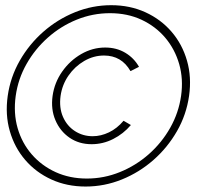

<svg xmlns="http://www.w3.org/2000/svg" viewBox="-20 -710 781 721"><path d="M301.5 -9.5Q231 -9.5 173 -36Q115 -62.5 74.8 -109.2Q34.5 -156 16.8 -217.8Q-1 -279.5 9 -350Q19 -420.5 54.2 -482.2Q89.5 -544 142.8 -590.8Q196 -637.5 261.5 -664Q327 -690.5 397.5 -690.5Q468 -690.5 526 -664Q584 -637.5 624.2 -590.8Q664.5 -544 682.2 -482.2Q700 -420.5 690 -350Q680 -279.5 644.8 -217.8Q609.5 -156 556.2 -109.2Q503 -62.5 437.5 -36Q372 -9.5 301.5 -9.5ZM39 -350Q30 -285 46.2 -228.8Q62.5 -172.5 99.5 -130Q136.5 -87.5 189.2 -63.5Q242 -39.5 306 -39.5Q370.5 -39.5 430.2 -63.8Q490 -88 538.8 -131Q587.5 -174 619.2 -230.2Q651 -286.5 660 -350Q669 -413 653 -469Q637 -525 600.8 -568Q564.5 -611 511.5 -635.8Q458.5 -660.5 393 -660.5Q328 -660.5 268.2 -636.2Q208.5 -612 160 -569Q111.5 -526 79.8 -470Q48 -414 39 -350ZM177.5 -350Q184.5 -400 213.5 -441.2Q242.5 -482.5 285 -507Q327.5 -531.5 375 -531.5Q417.5 -531.5 450.5 -511.8Q483.5 -492 502 -459L470 -443Q436.5 -501.5 370.5 -501.5Q331.5 -501.5 296.2 -481Q261 -460.5 237.2 -426.2Q213.5 -392 207.5 -350Q201.5 -305.5 216.5 -271.2Q231.5 -237 261.2 -217.8Q291 -198.5 328 -198.5Q359 -198.5 389.2 -213Q419.5 -227.5 444 -256.5L471.5 -240.5Q443.5 -207.5 405 -188Q366.5 -168.5 324 -168.5Q276.5 -168.5 241 -193Q205.5 -217.5 188 -258.8Q170.5 -300 177.5 -350Z"/></svg>

Font: Urbanist Thin
Style: Italic
Weight: 100
Italic angle: -8°
Designer: Corey Hu
Foundry: Corey Hu
Version: Version 1.321; ttfautohint (v1.8.4.7-5d5b)